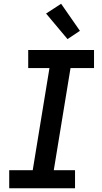

<svg xmlns="http://www.w3.org/2000/svg" viewBox="-20 -1001 540 1021"><path d="M379 0H29V-96H154L243 -639H130V-735H480V-639H355L266 -96H379ZM339 -793 225 -929 305 -981 405 -837Z"/></svg>

Font: Iosevka
Style: Bold Italic
Weight: 700
Italic angle: -9°
Monospace: yes
Designer: Belleve Invis
Foundry: Belleve Invis
Version: Version 32.5.0; ttfautohint (v1.8.4)